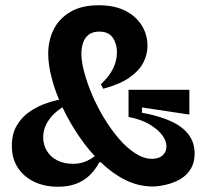

<svg xmlns="http://www.w3.org/2000/svg" viewBox="-20 -695 793 729"><path d="M559 13Q506 13 456.5 -11.5Q407 -36 363 -78.5Q319 -121 282.5 -174Q246 -227 219 -283.5Q192 -340 177.5 -394Q163 -448 163 -491Q163 -541 183.5 -582.5Q204 -624 246.5 -649.5Q289 -675 355 -675Q415 -675 456 -654Q497 -633 518.5 -598Q540 -563 540 -521Q540 -488 524 -457Q508 -426 471.5 -400.5Q435 -375 372 -358L363 -375Q395 -405 409.5 -435Q424 -465 424 -497Q424 -529 408 -552Q392 -575 357 -575Q332 -575 317 -563.5Q302 -552 295.5 -533Q289 -514 289 -491Q289 -461 300 -420Q311 -379 330 -334.5Q349 -290 375 -247Q401 -204 431 -169Q461 -134 493.5 -113Q526 -92 557 -92Q583 -92 597.5 -105Q612 -118 612 -139Q612 -161 595 -183Q578 -205 546.5 -223.5Q515 -242 468 -251V-354H699V-260L519 -287V-267Q622 -248 670.5 -210Q719 -172 719 -113Q719 -76 702.5 -51Q686 -26 660.5 -12.5Q635 1 607.5 7Q580 13 559 13ZM200 14Q149 14 109.5 -5Q70 -24 47.5 -58.5Q25 -93 25 -141Q25 -187 44 -219Q63 -251 94 -272Q125 -293 160.5 -304.5Q196 -316 229 -321L233 -297Q189 -273 166.5 -241Q144 -209 144 -174Q144 -145 158 -122Q172 -99 197.5 -86Q223 -73 257 -73Q288 -73 312 -85Q336 -97 358 -116L379 -79H357Q342 -50 320 -29Q298 -8 268.5 3Q239 14 200 14Z"/></svg>

Font: Bricolage Grotesque 16pt SemiBold
Style: Regular
Weight: 600
Version: Version 1.001;gftools[0.9.33.dev8+g029e19f]